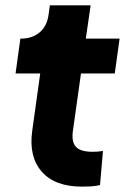

<svg xmlns="http://www.w3.org/2000/svg" viewBox="-20 -690 466 716"><path d="M286 6Q185 6 136 -49.5Q87 -105 100 -201L130 -416H38L56 -546H58Q100 -546 127.5 -569Q155 -592 161 -634L166 -670H318L300 -546H426L408 -416H282L252 -203Q246 -161 263 -142.5Q280 -124 325 -124Q334 -124 342.5 -124.5Q351 -125 364 -127L353 0Q338 4 319.5 5Q301 6 286 6Z"/></svg>

Font: Plus Jakarta Sans ExtraBold
Style: Italic
Weight: 800
Italic angle: -8°
Designer: Gumpita Rahayu
Foundry: Tokotype
Version: Version 2.071; ttfautohint (v1.8.4.7-5d5b);gftools[0.9.29]